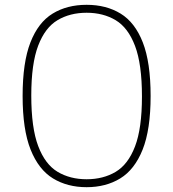

<svg xmlns="http://www.w3.org/2000/svg" viewBox="-20 -769 720 798"><path d="M340 9Q260 9 200.2 -27.5Q140.5 -64 107.2 -147.2Q74 -230.5 74 -370Q74 -509.5 106.5 -592.8Q139 -676 198.8 -712.5Q258.5 -749 340 -749Q421.5 -749 481.2 -712.5Q541 -676 573.5 -592.8Q606 -509.5 606 -370Q606 -230.5 572.8 -147.2Q539.5 -64 479.8 -27.5Q420 9 340 9ZM340 -24Q409 -24 460.8 -54.8Q512.5 -85.5 541.2 -160.5Q570 -235.5 570 -368Q570 -502.5 541.2 -578.2Q512.5 -654 460.8 -685Q409 -716 340 -716Q271 -716 219.2 -685.2Q167.5 -654.5 138.8 -579.5Q110 -504.5 110 -372Q110 -237.5 138.8 -161.8Q167.5 -86 219.2 -55Q271 -24 340 -24Z"/></svg>

Font: Encode Sans Expanded Thin
Style: Regular
Weight: 100
Width: 7
Designer: Multiple Designers
Foundry: Impallari Type
Version: Version 3.000; ttfautohint (v1.8.3) -l 8 -r 50 -G 200 -x 14 